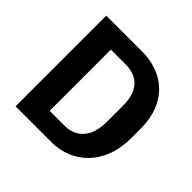

<svg xmlns="http://www.w3.org/2000/svg" viewBox="-170 -857 1027 1027"><g transform="rotate(45 343.5 -343.0)"><path d="M78 0V-686H350Q409 -686 461 -667.5Q513 -649 552.5 -611.5Q592 -574 614 -517.5Q636 -461 636 -384V-320Q636 -244 614 -184.5Q592 -125 552.5 -84Q513 -43 461 -21.5Q409 0 350 0ZM224 -112H338Q379 -112 411.5 -130.5Q444 -149 463 -188Q482 -227 482 -289V-408Q482 -469 463 -505.5Q444 -542 411.5 -558.5Q379 -575 338 -575H224Z"/></g></svg>

Font: Chivo Medium SemiBold
Style: Regular
Weight: 600
Version: Version 2.002